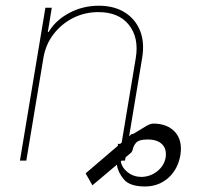

<svg xmlns="http://www.w3.org/2000/svg" viewBox="-20 -573 765 685"><path d="M400.6 -59.7H408.7L414.1 -64.3L464.5 -366.5Q476.2 -438.9 439.8 -484.4Q403.4 -529.8 331 -529.8Q282.7 -529.8 240.9 -508.9Q199.2 -487.9 171 -451Q142.8 -414.1 134.9 -366.5L73.9 0H51.1L142 -545.5H164.8L150.6 -458.8H153.4Q179 -501.4 227.5 -527Q275.9 -552.6 332.4 -552.6Q387.1 -552.6 425.1 -528.8Q463.1 -505 479.8 -463.1Q496.4 -421.2 487.2 -366.5L440.7 -87L450.3 -95.2Q451.3 -93 458.5 -97.1Q465.6 -101.2 475.1 -107.2Q487.9 -115.4 502.5 -123.8Q517 -132.1 527 -132.1Q576.7 -132.1 604.2 -102.3Q631.7 -72.4 623.6 -19.9Q614.7 31.2 580.3 61.8Q545.8 92.3 497.2 92.3Q443.9 92.3 422.6 67.8Q401.3 43.3 397 14.6L309.7 88.1L285.5 45.5L400.6 -52.9ZM414.4 0 410.9 2.8Q415.1 25.6 435.7 41.7Q456.3 57.9 484.4 58.2Q517 57.5 541.5 37.6Q566.1 17.8 571 -11.4Q575.3 -41.9 557.7 -58.9Q540.1 -76 504.3 -75.3Q475.9 -74.9 466.3 -64.5Q456.7 -54 454.2 -42.1Q451.7 -30.2 444.6 -25.6L427.9 -11.7L426.1 0Z"/></svg>

Font: Inter UI Thin
Style: Italic
Weight: 100
Italic angle: -9.39999°
Designer: Rasmus Andersson
Foundry: rsms
Version: 3.2;8d6f07862